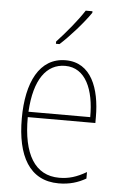

<svg xmlns="http://www.w3.org/2000/svg" viewBox="-55 -803 537 852"><g transform="rotate(5 214.0 -377.0)"><path d="M322 -757V-764H292C260 -715 218 -665 173 -616V-606H189C232 -645 289 -709 322 -757ZM223 -537C106 -537 51 -423 51 -263C51 -97 108 10 239 10C287 10 325 -2 360 -22V-51C317 -26 282 -15 239 -15C131 -15 76 -106 77 -271H378V-298C378 -424 337 -537 223 -537ZM223 -512C314 -512 354 -417 353 -295H78C86 -440 140 -512 223 -512Z"/></g></svg>

Font: Noto Sans Myanmar UI Condensed Thin
Style: Regular
Weight: 100
Width: 3
Designer: Monotype Design Team
Foundry: Monotype Imaging Inc.
Version: Version 2.103